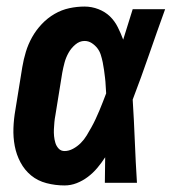

<svg xmlns="http://www.w3.org/2000/svg" viewBox="-20 -558 540 586"><path d="M177 8Q149 8 122 1Q95 -6 75 -22.5Q55 -39 42.5 -62.5Q30 -86 25 -112.5Q20 -139 21 -167Q22 -195 27 -223L48 -353Q52 -377 59 -400Q66 -423 78 -444.5Q90 -466 107.5 -484.5Q125 -503 146.5 -515.5Q168 -528 191.5 -533Q215 -538 238 -538Q260 -538 280.5 -530Q301 -522 315.5 -508Q330 -494 339.5 -475Q349 -456 356 -437Q363 -460 370.5 -483.5Q378 -507 385 -530H484Q459 -461 435 -391.5Q411 -322 385 -254Q389 -190 391.5 -126.5Q394 -63 398 0H300Q300 -19 300.5 -38.5Q301 -58 301 -78Q290 -61 277 -45.5Q264 -30 248 -18Q232 -6 214 1Q196 8 177 8ZM177 -97Q190 -97 203 -104Q216 -111 226.5 -121.5Q237 -132 244.5 -144.5Q252 -157 259 -169.5Q266 -182 272 -195Q278 -208 283.5 -221Q289 -234 294 -247Q299 -260 304 -273Q303 -285 302.5 -297Q302 -309 300.5 -321Q299 -333 297.5 -344.5Q296 -356 293.5 -368Q291 -380 287.5 -391Q284 -402 277 -411Q270 -420 260 -426.5Q250 -433 238 -433Q223 -433 210 -422Q197 -411 189 -396.5Q181 -382 177 -367Q173 -352 170 -336L149 -206Q147 -196 146 -185Q145 -174 144.5 -163.5Q144 -153 145 -142.5Q146 -132 149 -122Q152 -112 159 -104.5Q166 -97 177 -97Z"/></svg>

Font: Iosevka Curly Slab XBdObl
Style: Regular
Weight: 800
Italic angle: -9°
Monospace: yes
Designer: Belleve Invis
Foundry: Belleve Invis
Version: Version 11.1.0; ttfautohint (v1.8.3)